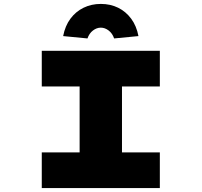

<svg xmlns="http://www.w3.org/2000/svg" viewBox="-20 -959 1028 979"><path d="M193 0V-182H386V-518H193V-700H795V-518H602V-182H795V0ZM426 -763 302 -775Q312 -827 339 -863.5Q366 -900 406 -919.5Q446 -939 494 -939Q543 -939 582.5 -919.5Q622 -900 649 -863.5Q676 -827 686 -775L562 -763Q553 -789 534 -803.5Q515 -818 494 -818Q473 -818 454 -803.5Q435 -789 426 -763Z"/></svg>

Font: Lexend Zetta Black
Style: Regular
Weight: 900
Designer: Bonnie Shaver-Troup, Thomas Jockin
Foundry: Lexend
Version: Version 1.007